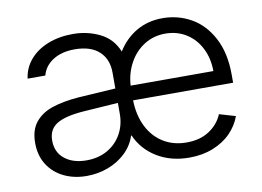

<svg xmlns="http://www.w3.org/2000/svg" viewBox="-64 -634 1013 742"><g transform="rotate(-10 442.5 -263.0)"><path d="M418 -112.3H416Q404.3 -75.2 375 -46.9Q345.7 -18.6 305.4 -3.4Q265.1 11.7 220.7 11.7Q171.9 11.7 132.1 -7.3Q92.3 -26.4 69.1 -62.5Q45.9 -98.6 45.9 -148.4Q45.9 -199.7 71 -230Q96.2 -260.3 138.7 -274.2Q181.2 -288.1 241.2 -293L387.7 -302.2V-364.3Q387.7 -418 354.2 -448.2Q320.8 -478.5 258.8 -478.5Q207.5 -478.5 173.6 -456.8Q139.6 -435.1 129.9 -398.4H60.5Q65.9 -439.9 93 -471.7Q120.1 -503.4 164.1 -520.8Q208 -538.1 262.7 -538.1Q318.8 -538.1 367.4 -514.4Q416 -490.7 437 -438.5Q466.3 -485.8 511.5 -512Q556.6 -538.1 614.3 -538.1Q674.3 -538.1 725.6 -509.3Q776.9 -480.5 808.3 -421.4Q839.8 -362.3 839.8 -276.4V-245.1H447.3Q448.7 -186 470.9 -141.6Q493.2 -97.2 532.5 -73Q571.8 -48.8 624 -48.8Q676.3 -48.8 712.6 -72.8Q749 -96.7 764.6 -134.8L828.1 -116.2Q815.4 -80.6 787.4 -51.8Q759.3 -22.9 717.3 -6.1Q675.3 10.7 624 10.7Q551.3 10.7 497.1 -22.5Q442.9 -55.7 418 -112.3ZM230.5 -47.9Q277.8 -47.9 313.5 -68.6Q349.1 -89.4 368.4 -124.5Q387.7 -159.7 387.7 -202.1V-245.6L251 -236.3Q178.7 -231 145.5 -210.4Q112.3 -189.9 112.3 -146.5Q112.3 -100.1 145 -74Q177.7 -47.9 230.5 -47.9ZM772.5 -302.7Q772.5 -352.1 752.4 -392.1Q732.4 -432.1 696.3 -454.8Q660.2 -477.5 614.3 -477.5Q567.9 -477.5 531 -454.1Q494.1 -430.7 472.4 -390.6Q450.7 -350.6 447.8 -302.7Z"/></g></svg>

Font: Pretendard Light
Style: Regular
Weight: 300
Designer: Base glyphs from Inter by Rasmus Andersson; Hangeul glyphs from Noto Sans CJK(Source Han Sans) by Jang Soo-young and Kan
Foundry: Kil Hyung-jin
Version: Version 1.309